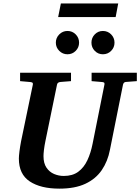

<svg xmlns="http://www.w3.org/2000/svg" viewBox="-20 -1102 831 1138"><path d="M332 16.1Q221.2 16.1 156.5 -26.6Q91.8 -69.3 91.8 -162.1Q91.8 -176.3 95.2 -203.9Q98.6 -231.4 105 -265.1L174.8 -601.1Q176.3 -609.9 170.9 -612.8Q165.5 -615.7 154.8 -616.2L99.1 -621.1V-670.9H400.9V-621.1L338.9 -616.2Q320.3 -614.7 317.9 -600.1L249 -265.1Q243.2 -236.8 240.5 -213.6Q237.8 -190.4 237.8 -176.8Q237.8 -134.3 255.4 -108.4Q272.9 -82.5 300.5 -70.8Q328.1 -59.1 357.9 -59.1Q410.2 -59.1 443.8 -84Q477.5 -108.9 497.8 -152.1Q518.1 -195.3 528.8 -250L599.1 -601.1Q600.6 -609.9 596.4 -612.8Q592.3 -615.7 580.1 -616.2L522.9 -621.1V-670.9H791V-621.1L725.1 -616.2Q712.4 -614.7 709 -600.1L631.8 -214.8Q618.7 -145.5 583 -93.5Q547.4 -41.5 485.8 -12.7Q424.3 16.1 332 16.1ZM658.7 -849.1Q658.7 -820.8 638.7 -800.5Q618.7 -780.3 589.8 -780.3Q561.5 -780.3 541.7 -800.5Q522 -820.8 522 -849.1Q522 -877.9 541.7 -898.2Q561.5 -918.5 589.8 -918.5Q618.7 -918.5 638.7 -898.2Q658.7 -877.9 658.7 -849.1ZM448.7 -849.1Q448.7 -820.8 428.7 -800.5Q408.7 -780.3 379.9 -780.3Q351.6 -780.3 331.3 -800.5Q311 -820.8 311 -849.1Q311 -877.9 331.3 -898.2Q351.6 -918.5 379.9 -918.5Q408.7 -918.5 428.7 -898.2Q448.7 -877.9 448.7 -849.1ZM680.7 -1081.5 665.5 -1001H324.7L340.8 -1081.5Z"/></svg>

Font: Charis
Style: Bold Italic
Weight: 700
Italic angle: -11°
Designer: Walt Agee, Miriam Martin, Annie Olsen, Victor Gaultney, Lorna Priest, Alan Ward, Bob Hallissy, Martin Hosken, Sharon Cor
Foundry: SIL Global
Version: Version 7.000